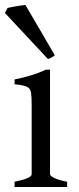

<svg xmlns="http://www.w3.org/2000/svg" viewBox="-24 -747 315 767"><path d="M34.2 0V-21Q102.5 -34.7 102.5 -50.8V-327.1Q102.5 -360.8 99.9 -377.4Q97.2 -394 83 -400.6Q68.8 -407.2 34.2 -410.2V-429.7Q64.9 -435.5 99.6 -446Q134.3 -456.5 159.2 -468.8H175.8V-50.8Q175.8 -44.9 192.1 -36.4Q208.5 -27.8 244.1 -21V0ZM167.5 -511.2 -4.4 -695.3 6.3 -715.3Q12.7 -717.3 26.6 -719.7Q40.5 -722.2 55.2 -724.4Q69.8 -726.6 77.6 -727.1L194.8 -526.4Q184.1 -516.1 167.5 -511.2Z"/></svg>

Font: David Libre
Style: Regular
Weight: 400
Designer: Ismar David, J. Victor Gaultney, Annie Olsen and Meir Sadan
Foundry: Monotype Imaging Inc. & SIL International
Version: Version 1.100; ttfautohint (v1.8.4.7-5d5b)